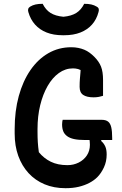

<svg xmlns="http://www.w3.org/2000/svg" viewBox="-20 -968 640 1008"><path d="M309 -339H514Q535 -339 547 -330Q559 -321 564 -300Q569 -279 569 -242V-233H424Q391 -233 368.5 -238Q346 -243 332 -253.5Q318 -264 312 -279Q306 -294 306 -315Q306 -322 307 -329Q308 -336 309 -339ZM354 -720Q374 -720 391 -716.5Q408 -713 422.5 -707Q437 -701 450 -691.5Q463 -682 475 -670Q500 -645 510.5 -618Q521 -591 521 -548Q521 -534 521 -520Q521 -506 521 -492Q521 -478 521 -465Q512 -462 499.5 -459.5Q487 -457 471 -457Q436 -457 417 -469.5Q398 -482 398 -512Q398 -536 399.5 -554Q401 -572 402.5 -589.5Q404 -607 404 -629L416 -592Q403 -602 390 -605.5Q377 -609 363 -609Q323 -609 289 -584.5Q255 -560 230 -516.5Q205 -473 191 -415.5Q177 -358 177 -291V-274Q177 -246 178.5 -221.5Q180 -197 184 -169Q210 -137 246.5 -119Q283 -101 334 -101Q366 -101 393 -114.5Q420 -128 436 -152Q452 -176 452 -208Q452 -218 451 -226Q450 -234 449 -241Q448 -248 446 -255H516L511 -228Q525 -216 532.5 -199.5Q540 -183 540 -157Q540 -120 525.5 -89Q511 -58 491 -38Q474 -21 449.5 -8Q425 5 394 12.5Q363 20 324 20Q263 20 214 -0.5Q165 -21 130 -59Q95 -97 76 -149.5Q57 -202 57 -267V-290Q57 -385 78.5 -463.5Q100 -542 139.5 -599.5Q179 -657 233.5 -688.5Q288 -720 354 -720ZM422 -948Q444 -948 459.5 -944.5Q475 -941 488 -933Q497 -928 498.5 -920.5Q500 -913 497 -904Q487 -866 463 -839Q439 -812 402.5 -797.5Q366 -783 317 -783H309Q261 -783 224.5 -797.5Q188 -812 164 -839Q140 -866 129 -904Q126 -913 128 -920.5Q130 -928 138 -933Q151 -941 166.5 -944.5Q182 -948 204 -948Q220 -916 245.5 -900Q271 -884 313 -880Q355 -884 380.5 -900Q406 -916 422 -948Z"/></svg>

Font: Recursive Monospace Casual SemiBold
Style: Regular
Weight: 600
Version: Version 1.047